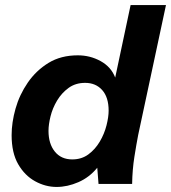

<svg xmlns="http://www.w3.org/2000/svg" viewBox="-20 -728 677 760"><path d="M204 12Q160 12 119 -10.5Q78 -33 52 -78Q26 -123 26 -193Q26 -243 41.5 -298Q57 -353 90 -401Q123 -449 172 -479Q221 -509 288 -509Q337 -509 378.5 -486Q420 -463 436 -421L497 -708H637L527 -194Q520 -158 512 -107.5Q504 -57 503 0H370L365 -64Q334 -26 290.5 -7Q247 12 204 12ZM266 -97Q303 -97 330 -117Q357 -137 375 -167.5Q393 -198 401.5 -231.5Q410 -265 410 -290Q410 -343 384.5 -371.5Q359 -400 317 -400Q279 -400 251.5 -380Q224 -360 206 -330Q188 -300 180 -267.5Q172 -235 172 -210Q172 -159 197 -128Q222 -97 266 -97Z"/></svg>

Font: Atkinson Hyperlegible Next
Style: Bold Italic
Weight: 700
Italic angle: -12°
Designer: Elliott Scott, Megan Eiswerth, Linus Boman, Theodore Petrosky, Letters from Sweden
Foundry: Applied Design Works, Letters from Sweden
Version: Version 2.001